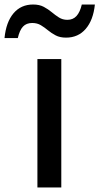

<svg xmlns="http://www.w3.org/2000/svg" viewBox="-82 -832 441 852"><path d="M84 0V-570H190V0ZM-62 -663Q-55 -734 -22 -773Q11 -812 65 -812Q93 -812 112.5 -801.5Q132 -791 147.5 -778Q163 -765 179.5 -754.5Q196 -744 217 -744Q242 -744 257.5 -761Q273 -778 281 -812H339Q332 -743 298.5 -704Q265 -665 211 -665Q184 -665 165 -675Q146 -685 131 -697.5Q116 -710 99.5 -720Q83 -730 61 -730Q35 -730 20 -714Q5 -698 -3 -663Z"/></svg>

Font: Menbere
Style: Regular
Weight: 400
Designer: Aleme Tadesse
Foundry: Sorkin Type Co
Version: Version 1.000